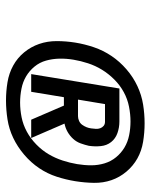

<svg xmlns="http://www.w3.org/2000/svg" viewBox="49 -981 502 640"><g transform="rotate(90 300.0 -661.0)"><path d="M227 -514 275 -808H385Q405 -808 423.5 -801.5Q442 -795 453.5 -780.5Q465 -766 467 -746Q469 -726 466 -706Q463 -693 458 -679Q453 -665 443 -654Q433 -643 420 -635.5Q407 -628 392 -625L440 -514H379L332 -623H304L286 -514ZM312 -670H367Q375 -670 383 -673.5Q391 -677 396 -684Q401 -691 404 -698.5Q407 -706 408 -714Q409 -722 409.5 -729.5Q410 -737 407.5 -744Q405 -751 399.5 -755.5Q394 -760 386 -760H327ZM315 -430Q284 -430 254 -435Q224 -440 198.5 -454Q173 -468 154.5 -490.5Q136 -513 126.5 -540.5Q117 -568 117 -599Q117 -630 122 -661Q127 -692 137.5 -723Q148 -754 166.5 -781.5Q185 -809 211 -831.5Q237 -854 267 -868Q297 -882 328.5 -887Q360 -892 391 -892Q422 -892 452.5 -887Q483 -882 508 -868Q533 -854 552 -831.5Q571 -809 580.5 -781.5Q590 -754 589.5 -723Q589 -692 584 -661Q579 -630 569 -599Q559 -568 540.5 -540.5Q522 -513 495.5 -490.5Q469 -468 439.5 -454Q410 -440 378 -435Q346 -430 315 -430ZM322 -477Q346 -477 371 -482Q396 -487 419 -499.5Q442 -512 461.5 -531Q481 -550 494 -572Q507 -594 515 -618.5Q523 -643 527 -667Q531 -691 531 -714Q531 -737 524.5 -758.5Q518 -780 504 -797Q490 -814 471.5 -825Q453 -836 430.5 -840.5Q408 -845 385 -845Q361 -845 335.5 -840Q310 -835 287 -822.5Q264 -810 245 -791Q226 -772 212.5 -750Q199 -728 191 -703.5Q183 -679 179 -655Q175 -631 175.5 -608Q176 -585 182 -563.5Q188 -542 202 -525Q216 -508 234.5 -497Q253 -486 276 -481.5Q299 -477 322 -477Z"/></g></svg>

Font: Iosevka Aile Heavy Oblique
Style: Regular
Weight: 900
Italic angle: -9°
Designer: Belleve Invis
Foundry: Belleve Invis
Version: Version 31.1.0; ttfautohint (v1.8.4)